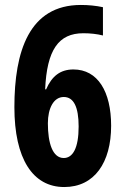

<svg xmlns="http://www.w3.org/2000/svg" viewBox="-20 -744 497 774"><path d="M239 10C361 10 428 -89 428 -237C428 -375 374 -464 276 -464C223 -464 189 -437 166 -384H162C169 -543 216 -610 316 -610C344 -610 371 -607 395 -601V-715C367 -721 337 -724 306 -724C97 -724 38 -536 38 -312C38 -104 112 10 239 10ZM237 -107C192 -107 173 -167 173 -247C173 -307 196 -353 237 -353C277 -353 297 -313 297 -234C297 -146 273 -107 237 -107Z"/></svg>

Font: Noto Sans Devanagari ExtraCondensed
Style: Bold
Weight: 700
Width: 2
Designer: Jelle Bosma - Monotype Design Team
Foundry: Monotype Imaging Inc.
Version: Version 2.004